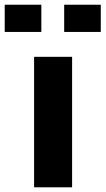

<svg xmlns="http://www.w3.org/2000/svg" viewBox="-68 -797 449 817"><path d="M77.1 0V-555.2H238.8V0ZM-47.9 -776.9H107.9V-661.1H-47.9ZM205.1 -776.9H360.8V-661.1H205.1Z"/></svg>

Font: Sporting Grotesque
Style: Gras
Weight: 700
Designer: Lucas LE BIHAN
Foundry: Lucas LE BIHAN
Version: Version 1.001